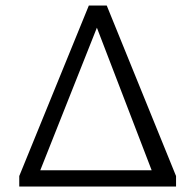

<svg xmlns="http://www.w3.org/2000/svg" viewBox="-20 -678 710 698"><path d="M68 0V-59H595V0ZM620 0H554L317 -617H348L103 0H50V-38L303 -658H368L620 -38Z"/></svg>

Font: Ysabeau Office
Style: Regular
Weight: 400
Designer: Christian Thalmann (Catharsis Fonts)
Version: Version 2.001;gftools[0.9.30]; featfreeze: tnum,lnum,ss02